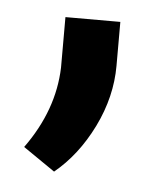

<svg xmlns="http://www.w3.org/2000/svg" viewBox="-32 -137 260 308"><g transform="rotate(5 98.0 17.5)"><path d="M65.4 141.6C89.8 121.6 110.4 95.2 126.5 62.5C142.6 29.8 150.4 -3.4 150.4 -36.1V-106.9H62V-25.4C60.5 20 44.9 64 14.2 106.4Z"/></g></svg>

Font: Shabnam
Style: Regular
Weight: 400
Foundry: DejaVu fonts team - Redesigned by Saber Rastikerdar - Based on Vazir font
Version: Version 5.0.1